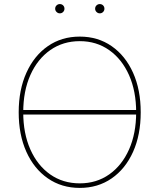

<svg xmlns="http://www.w3.org/2000/svg" viewBox="-20 -918 787 948"><path d="M660.2 -375V-352.5H86.9V-375ZM374 9.8Q284.2 9.8 216.1 -37.4Q147.9 -84.5 110.1 -168.7Q72.3 -252.9 72.3 -363.3Q72.3 -474.6 110.4 -558.8Q148.4 -643.1 216.3 -690.2Q284.2 -737.3 374 -737.3Q463.4 -737.3 531.2 -690.2Q599.1 -643.1 637 -558.8Q674.8 -474.6 674.8 -363.3Q674.8 -252.4 637 -168.2Q599.1 -84 531.2 -37.1Q463.4 9.8 374 9.8ZM374 -12.7Q456.5 -12.7 519.3 -56.9Q582 -101.1 617.2 -180.2Q652.3 -259.3 652.3 -363.3Q652.3 -467.8 617.2 -546.9Q582 -626 519.3 -670.4Q456.5 -714.8 374 -714.8Q291.5 -714.8 228.5 -670.9Q165.5 -627 130.1 -547.9Q94.7 -468.8 94.7 -363.3Q94.7 -259.8 129.6 -180.7Q164.6 -101.6 227.5 -57.1Q290.5 -12.7 374 -12.7ZM472.7 -852.1Q463.4 -852.1 456.5 -858.9Q449.7 -865.7 449.7 -875Q449.7 -884.8 456.5 -891.4Q463.4 -897.9 472.7 -897.9Q482.4 -897.9 489 -891.4Q495.6 -884.8 495.6 -875Q495.6 -865.7 489 -858.9Q482.4 -852.1 472.7 -852.1ZM275.4 -852.1Q266.1 -852.1 259.3 -858.9Q252.4 -865.7 252.4 -875Q252.4 -884.8 259.3 -891.4Q266.1 -897.9 275.4 -897.9Q285.2 -897.9 291.7 -891.4Q298.3 -884.8 298.3 -875Q298.3 -865.7 291.7 -858.9Q285.2 -852.1 275.4 -852.1Z"/></svg>

Font: Inter Thin
Style: Regular
Weight: 250
Designer: Rasmus Andersson
Foundry: rsms
Version: Version 4.001;git-66647c0bb